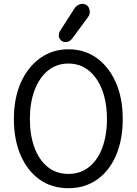

<svg xmlns="http://www.w3.org/2000/svg" viewBox="-20 -974 718 1009"><path d="M339 15Q252 15 188 -30.5Q124 -76 88.5 -158Q53 -240 53 -349Q53 -458 89.5 -540Q126 -622 191 -668.5Q256 -715 340 -715Q425 -715 489 -668.5Q553 -622 589 -540Q625 -458 625 -349Q625 -240 590 -158Q555 -76 490.5 -30.5Q426 15 339 15ZM339 -60Q402 -60 447.5 -96Q493 -132 517.5 -197.5Q542 -263 542 -349Q542 -434 517.5 -499.5Q493 -565 447.5 -602.5Q402 -640 339 -640Q277 -640 231.5 -602.5Q186 -565 161.5 -499.5Q137 -434 137 -349Q137 -263 161.5 -197.5Q186 -132 231.5 -96Q277 -60 339 -60ZM324 -753Q309 -753 299 -763.5Q289 -774 289 -788Q289 -802 296 -812L371 -929Q381 -945 398.5 -951Q416 -957 430 -950Q441 -945 446.5 -934Q452 -923 452 -911Q452 -904 449.5 -897Q447 -890 441 -882L359 -771Q346 -753 324 -753Z"/></svg>

Font: National Park
Style: Regular
Weight: 400
Designer: Andrea Herstowski, Ben Hoepner
Version: Version 1.009